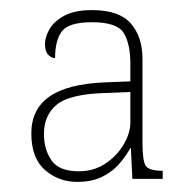

<svg xmlns="http://www.w3.org/2000/svg" viewBox="-20 -740 374 380"><path d="M133 -380Q96 -380 69 -403.5Q42 -427 42 -476Q42 -524 78 -549Q114 -574 188 -577L238 -579V-614Q238 -653 225 -674.5Q212 -696 162 -696Q116 -696 102.5 -678Q89 -660 89 -625Q82 -625 75.5 -631.5Q69 -638 69 -653Q69 -666 77.5 -681.5Q86 -697 106.5 -708.5Q127 -720 162 -720Q216 -720 239 -693.5Q262 -667 262 -623V-457Q262 -423 268 -412.5Q274 -402 302 -402V-386H242L239 -447H238Q231 -434 218 -418Q205 -402 184 -391Q163 -380 133 -380ZM136 -401Q166 -401 189 -416.5Q212 -432 225 -454.5Q238 -477 238 -497V-558L190 -556Q118 -554 92.5 -533Q67 -512 67 -475Q67 -444 82 -422.5Q97 -401 136 -401Z"/></svg>

Font: Noto Rashi Hebrew Thin
Style: Regular
Weight: 250
Version: Version 1.006